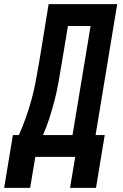

<svg xmlns="http://www.w3.org/2000/svg" viewBox="-72 -755 592 924"><path d="M73 149H-52L-10 -105H19Q38 -148 53.5 -192Q69 -236 81 -280.5Q93 -325 101 -370Q109 -415 117 -459L162 -735H492L388 -105H432L390 149H265L290 0H98ZM277 -105 364 -630H255L224 -444Q217 -402 209.5 -359Q202 -316 191 -273.5Q180 -231 166.5 -188.5Q153 -146 135 -105Z"/></svg>

Font: Iosevka Term Curly Extrabold
Style: Italic
Weight: 800
Italic angle: -9°
Designer: Belleve Invis
Foundry: Belleve Invis
Version: Version 32.3.0